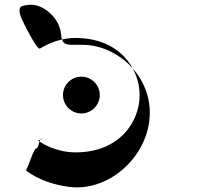

<svg xmlns="http://www.w3.org/2000/svg" viewBox="-20 -816 873 814"><path d="M325 -491C368 -491 403 -456 403 -413C403 -370 368 -335 325 -335C282 -335 247 -370 247 -413C247 -456 282 -491 325 -491ZM300 -170C218 -170 158 -209 149 -215C129 -226 161 -219 158 -230V-228C143 -226 147 -193 135 -187C123 -192 96 -92 89 -95C89 -95 146 -41 271 -24C436 -1 600 -144 614 -314C629 -487 482 -626 329 -626C256 -626 244 -620 238 -676C233 -729 180 -789 118 -796C96 -796 80 -793 69 -788C55 -774 67 -745 81 -717C91 -697 137 -605 149 -610C156 -613 216 -655 300 -655C489 -655 572 -523 572 -413C572 -302 489 -170 300 -170Z"/></svg>

Font: Hussar Przerywany
Style: Regular
Weight: 400
Foundry: Cannot Into Space Fonts
Version: Version 0.982